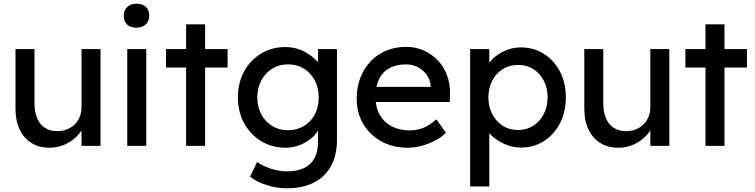

<svg xmlns="http://www.w3.org/2000/svg" viewBox="-20 -791 4091 1041"><path d="M64 -201V-525H167V-229Q167 -183 181.5 -149.5Q196 -116 223.5 -98Q251 -80 290 -80Q319 -80 343 -89.5Q367 -99 384.5 -116Q402 -133 412 -157Q422 -181 422 -209V-525H525V0H422V-110L440 -122Q428 -85 399.5 -55Q371 -25 332 -7.5Q293 10 248 10Q192 10 150.5 -16Q109 -42 86.5 -89Q64 -136 64 -201Z M670 0V-525H773V0ZM651 -706Q651 -735 669.5 -753Q688 -771 720 -771Q753 -771 771 -754Q789 -737 789 -706Q789 -677 770.5 -659Q752 -641 720 -641Q687 -641 669 -658Q651 -675 651 -706Z M989 0V-425H880V-525H989V-659H1092V-525H1214V-425H1092V0Z M1336 167 1374 87Q1394 102 1421 113.5Q1448 125 1478 131.5Q1508 138 1537 138Q1592 138 1629 120Q1666 102 1685 67Q1704 32 1704 -20V-121L1715 -114Q1710 -83 1682.5 -54.5Q1655 -26 1614 -8Q1573 10 1530 10Q1455 10 1396.5 -25.5Q1338 -61 1304 -122.5Q1270 -184 1270 -263Q1270 -342 1303.5 -403.5Q1337 -465 1395.5 -500.5Q1454 -536 1527 -536Q1557 -536 1585 -528.5Q1613 -521 1637 -507.5Q1661 -494 1680 -478Q1699 -462 1711 -444Q1723 -426 1726 -410L1704 -402V-525H1807V-32Q1807 31 1788.5 79.5Q1770 128 1735 161.5Q1700 195 1650 212.5Q1600 230 1537 230Q1481 230 1425.5 212.5Q1370 195 1336 167ZM1708 -263Q1708 -315 1686.5 -355.5Q1665 -396 1627.5 -419Q1590 -442 1541 -442Q1493 -442 1455.5 -418.5Q1418 -395 1396.5 -354.5Q1375 -314 1375 -263Q1375 -212 1396.5 -171.5Q1418 -131 1455.5 -108Q1493 -85 1541 -85Q1590 -85 1628 -108Q1666 -131 1687 -171Q1708 -211 1708 -263Z M1914 -257Q1914 -319 1934 -370Q1954 -421 1989.5 -458.5Q2025 -496 2074.5 -516.5Q2124 -537 2182 -537Q2233 -537 2277 -517.5Q2321 -498 2353.5 -464Q2386 -430 2403.5 -383.5Q2421 -337 2420 -282L2419 -238H1990L1967 -320H2330L2315 -303V-327Q2312 -360 2293 -386Q2274 -412 2245 -427Q2216 -442 2182 -442Q2128 -442 2091 -421.5Q2054 -401 2035 -361.5Q2016 -322 2016 -264Q2016 -209 2039 -168.5Q2062 -128 2104 -106Q2146 -84 2201 -84Q2240 -84 2273.5 -97Q2307 -110 2346 -144L2398 -71Q2374 -47 2339.5 -29Q2305 -11 2266.5 -0.5Q2228 10 2191 10Q2110 10 2047.5 -24.5Q1985 -59 1949.5 -119Q1914 -179 1914 -257Z M2529 220V-525H2633V-405L2617 -414Q2623 -444 2651 -471.5Q2679 -499 2719.5 -516.5Q2760 -534 2803 -534Q2874 -534 2929 -499Q2984 -464 3016 -403Q3048 -342 3048 -263Q3048 -185 3016.5 -123.5Q2985 -62 2930 -26.5Q2875 9 2806 9Q2760 9 2717 -9.5Q2674 -28 2644 -57Q2614 -86 2607 -117L2633 -131V220ZM2949 -263Q2949 -314 2928.5 -353.5Q2908 -393 2872 -416Q2836 -439 2789 -439Q2742 -439 2706 -416.5Q2670 -394 2649 -354Q2628 -314 2628 -263Q2628 -212 2649 -172Q2670 -132 2706 -109Q2742 -86 2789 -86Q2835 -86 2871 -109Q2907 -132 2928 -172Q2949 -212 2949 -263Z M3148 -201V-525H3251V-229Q3251 -183 3265.5 -149.5Q3280 -116 3307.5 -98Q3335 -80 3374 -80Q3403 -80 3427 -89.5Q3451 -99 3468.5 -116Q3486 -133 3496 -157Q3506 -181 3506 -209V-525H3609V0H3506V-110L3524 -122Q3512 -85 3483.5 -55Q3455 -25 3416 -7.5Q3377 10 3332 10Q3276 10 3234.5 -16Q3193 -42 3170.5 -89Q3148 -136 3148 -201Z M3805 0V-425H3696V-525H3805V-659H3908V-525H4030V-425H3908V0Z"/></svg>

Font: Our Lexend
Style: Regular
Weight: 400
Designer: Bonnie Shaver-Troup, Thomas Jockin
Foundry: Lexend
Version: Version 1.007